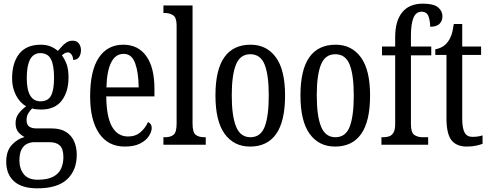

<svg xmlns="http://www.w3.org/2000/svg" viewBox="-20 -790 2672 1048"><path d="M184 238Q99 238 56.5 199.5Q14 161 14 93Q14 34 44.5 1Q75 -32 114 -42Q96 -51 80.5 -68.5Q65 -86 65 -118Q65 -148 82 -170.5Q99 -193 123 -210Q88 -229 67 -270.5Q46 -312 46 -361Q46 -447 85 -496.5Q124 -546 203 -546Q233 -546 256 -536.5Q279 -527 296 -512Q304 -520 315 -533.5Q326 -547 341.5 -557.5Q357 -568 376 -568Q399 -568 410.5 -552.5Q422 -537 422 -516Q422 -495 412 -479Q402 -463 379 -463Q379 -480 370.5 -492Q362 -504 351 -504Q341 -504 333.5 -499.5Q326 -495 318 -488Q333 -468 343.5 -440Q354 -412 354 -366Q354 -290 317 -241Q280 -192 203 -192Q193 -192 178 -193.5Q163 -195 155 -198Q145 -188 135 -172.5Q125 -157 125 -134Q125 -109 139.5 -99Q154 -89 179 -89H262Q311 -89 341 -69.5Q371 -50 385 -17.5Q399 15 399 54Q399 139 346.5 188.5Q294 238 184 238ZM201 -237Q242 -237 258.5 -268Q275 -299 275 -365Q275 -434 258 -467Q241 -500 200 -500Q126 -500 126 -364Q126 -237 201 -237ZM186 191Q240 191 270.5 174.5Q301 158 313.5 130Q326 102 326 68Q326 22 306.5 4Q287 -14 250 -14H168Q148 -14 129 -5.5Q110 3 98 25Q86 47 86 86Q86 131 110 161Q134 191 186 191Z M661 10Q570 10 521 -62Q472 -134 472 -264Q472 -405 519.5 -475.5Q567 -546 653 -546Q733 -546 778 -484.5Q823 -423 823 -304V-264H560Q561 -152 591.5 -98.5Q622 -45 679 -45Q720 -45 747 -68.5Q774 -92 788 -124Q796 -120 802 -112.5Q808 -105 808 -91Q808 -71 792.5 -47Q777 -23 744.5 -6.5Q712 10 661 10ZM737 -313Q736 -395 717.5 -445.5Q699 -496 655 -496Q610 -496 586.5 -448.5Q563 -401 561 -313Z M872 0V-41H882Q911 -41 927.5 -54.5Q944 -68 944 -115V-651Q944 -695 924.5 -707Q905 -719 882 -719H872V-760H1031V-115Q1031 -68 1048 -54.5Q1065 -41 1094 -41H1103V0Z M1345 10Q1257 10 1206.5 -59Q1156 -128 1156 -269Q1156 -409 1204.5 -477.5Q1253 -546 1348 -546Q1435 -546 1485.5 -477.5Q1536 -409 1536 -269Q1536 -128 1487.5 -59Q1439 10 1345 10ZM1347 -41Q1403 -41 1425 -99Q1447 -157 1447 -269Q1447 -381 1424.5 -437.5Q1402 -494 1346 -494Q1291 -494 1268 -437.5Q1245 -381 1245 -269Q1245 -157 1268.5 -99Q1292 -41 1347 -41Z M1809 10Q1721 10 1670.5 -59Q1620 -128 1620 -269Q1620 -409 1668.5 -477.5Q1717 -546 1812 -546Q1899 -546 1949.5 -477.5Q2000 -409 2000 -269Q2000 -128 1951.5 -59Q1903 10 1809 10ZM1811 -41Q1867 -41 1889 -99Q1911 -157 1911 -269Q1911 -381 1888.5 -437.5Q1866 -494 1810 -494Q1755 -494 1732 -437.5Q1709 -381 1709 -269Q1709 -157 1732.5 -99Q1756 -41 1811 -41Z M2062 0V-41H2074Q2090 -41 2104.5 -46Q2119 -51 2128 -66.5Q2137 -82 2137 -113V-488H2065V-536H2137V-587Q2137 -676 2175.5 -723Q2214 -770 2288 -770Q2347 -770 2371 -750Q2395 -730 2395 -701Q2395 -676 2379 -660Q2363 -644 2328 -644Q2328 -675 2319 -700.5Q2310 -726 2281 -726Q2250 -726 2236.5 -692Q2223 -658 2223 -596V-536H2334V-488H2223V-113Q2223 -66 2241.5 -53.5Q2260 -41 2286 -41H2317V0Z M2528 10Q2472 10 2444.5 -24.5Q2417 -59 2417 -145V-490H2356V-521Q2400 -529 2423 -560Q2435 -575 2443 -596Q2451 -617 2457 -659H2503V-536H2606V-490H2503V-144Q2503 -90 2516 -66.5Q2529 -43 2558 -43Q2575 -43 2588 -45Q2601 -47 2614 -51V-5Q2601 0 2579 5Q2557 10 2528 10Z"/></svg>

Font: Noto Serif Ethiopic ExtraCondensed
Style: Regular
Weight: 400
Width: 2
Designer: Monotype Design Team
Foundry: Monotype Imaging Inc.
Version: Version 2.102; ttfautohint (v1.8.4.7-5d5b)